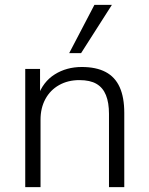

<svg xmlns="http://www.w3.org/2000/svg" viewBox="-20 -771 614 791"><path d="M84 0V-487H145V-374H136Q157 -434 205.5 -464.5Q254 -495 317 -495Q376 -495 415 -474.5Q454 -454 473 -412Q492 -370 492 -306V0H429V-302Q429 -348 416.5 -379Q404 -410 377.5 -425.5Q351 -441 307 -441Q260 -441 223.5 -420.5Q187 -400 167 -363Q147 -326 147 -278V0ZM265 -552 369 -751H441L314 -552Z"/></svg>

Font: Nunito Sans 11pt Light
Style: Regular
Weight: 300
Version: Version 3.101;gftools[0.9.27]